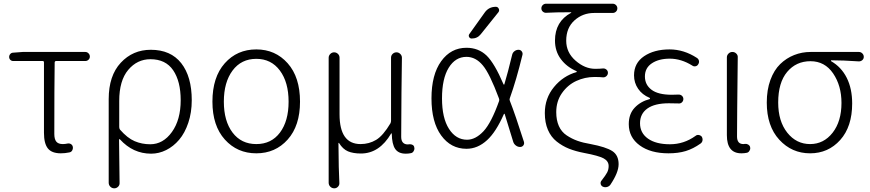

<svg xmlns="http://www.w3.org/2000/svg" viewBox="-20 -813 4685 1034"><path d="M307.6 12.7Q258.8 12.7 237.8 -13.7Q216.8 -40 216.8 -97.7V-476.6Q216.8 -484.4 210 -484.4H50.8Q42 -484.4 35.6 -490.7Q29.3 -497.1 29.3 -506.3Q29.3 -515.6 35.6 -522.5Q42 -529.3 50.8 -529.3L102.5 -533.2H439.5Q449.2 -533.2 456.5 -525.9Q463.9 -518.6 463.9 -508.3Q463.9 -498 456.5 -491.2Q449.2 -484.4 439.5 -484.4H282.2Q275.4 -484.4 274.4 -476.6Q272.5 -345.7 272.5 -91.8Q272.5 -63.5 283.2 -50.3Q293.9 -37.1 318.4 -37.1Q330.1 -37.1 343.8 -40Q353.5 -42 361.8 -37.1Q370.1 -32.2 372.1 -22.5Q374 -12.7 369.1 -3.4Q364.3 5.9 353.5 7.8Q330.1 12.7 307.6 12.7Z M565.4 170.9V-279.3Q565.4 -405.3 630.4 -475.1Q695.3 -544.9 792 -544.9Q899.4 -544.9 956.1 -472.7Q1012.7 -400.4 1012.7 -273.4Q1012.7 -207 994.1 -151.9Q975.6 -96.7 944.8 -60.5Q914.1 -24.4 875 -4.9Q835.9 14.6 793.9 14.6Q696.3 14.6 626 -62.5Q624 -64.5 622.6 -63.5Q621.1 -62.5 621.1 -60.5Q623 62.5 624 170.9Q625 183.6 616.2 192.4Q607.4 201.2 595.2 201.2Q583 201.2 574.2 192.4Q565.4 183.6 565.4 170.9ZM789.1 -36.1Q858.4 -36.1 905.8 -102.1Q953.1 -168 953.1 -273.4Q953.1 -375 912.6 -434.6Q872.1 -494.1 790 -494.1Q718.8 -494.1 670.4 -436.5Q622.1 -378.9 622.1 -269.5V-128.9Q622.1 -121.1 626 -115.2Q666 -69.3 705.1 -52.7Q744.1 -36.1 789.1 -36.1Z M1360.4 12.7Q1257.8 12.7 1190.9 -61.5Q1124 -135.7 1124 -265.6Q1124 -397.5 1190.4 -472.2Q1256.8 -546.9 1360.4 -546.9Q1462.9 -546.9 1529.3 -472.2Q1595.7 -397.5 1595.7 -265.6Q1595.7 -135.7 1529.3 -61.5Q1462.9 12.7 1360.4 12.7ZM1360.4 -37.1Q1441.4 -37.1 1487.8 -99.1Q1534.2 -161.1 1534.2 -265.6Q1534.2 -370.1 1487.3 -433.1Q1440.4 -496.1 1360.4 -496.1Q1279.3 -496.1 1232.4 -433.1Q1185.5 -370.1 1185.5 -265.6Q1185.5 -161.1 1232.4 -99.1Q1279.3 -37.1 1360.4 -37.1Z M1780.3 201.2Q1767.6 201.2 1758.8 192.4Q1750 183.6 1750 170.9V-502Q1750 -513.7 1758.8 -522.5Q1767.6 -531.2 1779.3 -531.2Q1791 -531.2 1799.8 -522.9Q1808.6 -514.6 1808.6 -502V-197.3Q1808.6 -37.1 1921.9 -37.1Q1967.8 -37.1 2005.4 -59.6Q2043 -82 2083 -149.4Q2085.9 -156.2 2085.9 -163.1V-502Q2085.9 -514.6 2094.7 -522.9Q2103.5 -531.2 2115.2 -531.2Q2127 -531.2 2135.7 -522.5Q2144.5 -513.7 2144.5 -502Q2143.6 -471.7 2142.1 -314.5Q2140.6 -157.2 2140.6 -76.2Q2140.6 -55.7 2149.9 -45.4Q2159.2 -35.2 2175.8 -35.2Q2180.7 -35.2 2184.6 -36.1Q2194.3 -37.1 2202.1 -32.7Q2210 -28.3 2210.9 -19.5Q2211.9 -16.6 2211.9 -13.7Q2211.9 -5.9 2208 0Q2203.1 9.8 2193.4 11.7Q2180.7 14.6 2165 14.6Q2126 14.6 2108.4 -10.7Q2090.8 -36.1 2089.8 -93.8Q2089.8 -94.7 2088.4 -94.7Q2086.9 -94.7 2086.9 -94.7Q2023.4 13.7 1923.8 13.7Q1881.8 13.7 1854 2Q1826.2 -9.8 1805.7 -43Q1805.7 -43.9 1804.2 -43.5Q1802.7 -43 1802.7 -42Q1803.7 106.4 1807.6 171.9Q1808.6 183.6 1800.3 192.4Q1792 201.2 1780.3 201.2Z M2668 -269.5Q2669.9 -276.4 2667 -283.2Q2617.2 -417 2580.1 -460.9Q2542 -506.8 2492.2 -506.8Q2432.6 -506.8 2396.5 -448.2Q2360.4 -389.6 2360.4 -283.2Q2360.4 -177.7 2397.9 -119.1Q2435.5 -60.5 2495.1 -60.5Q2541 -60.5 2584 -106.4Q2626 -151.4 2668 -269.5ZM2590.8 -746.1Q2612.3 -776.4 2650.4 -776.4Q2661.1 -776.4 2666 -766.1Q2670.9 -755.9 2664.1 -747.1L2569.3 -628.9Q2550.8 -605.5 2520.5 -605.5Q2510.7 -605.5 2506.3 -613.8Q2502 -622.1 2507.8 -629.9ZM2738.3 -518.6Q2741.2 -530.3 2751 -537.6Q2760.7 -544.9 2772.5 -544.9Q2783.2 -544.9 2789.6 -536.6Q2795.9 -528.3 2793.9 -518.6Q2760.7 -381.8 2725.6 -284.2Q2722.7 -277.3 2725.6 -270.5Q2754.9 -196.3 2801.8 -48.8Q2802.7 -44.9 2802.7 -42Q2802.7 -36.1 2798.8 -30.3Q2792 -21.5 2781.2 -21.5Q2768.6 -21.5 2758.3 -29.3Q2748 -37.1 2744.1 -48.8Q2713.9 -148.4 2698.2 -198.2Q2698.2 -200.2 2696.3 -200.2Q2694.3 -200.2 2693.4 -198.2Q2651.4 -102.5 2603.5 -58.6Q2552.7 -11.7 2492.2 -11.7Q2408.2 -11.7 2356 -83.5Q2303.7 -155.3 2303.7 -283.2Q2303.7 -411.1 2356 -483.4Q2408.2 -555.7 2492.2 -555.7Q2556.6 -555.7 2600.6 -513.7Q2643.6 -471.7 2691.4 -359.4Q2692.4 -357.4 2694.3 -357.4Q2696.3 -357.4 2696.3 -359.4Q2714.8 -420.9 2738.3 -518.6Z M3266.6 182.6Q3259.8 191.4 3248 194.3Q3244.1 195.3 3240.2 195.3Q3233.4 195.3 3226.6 192.4Q3216.8 187.5 3214.8 177.2Q3212.9 167 3219.7 159.2Q3241.2 131.8 3249.5 116.2Q3257.8 100.6 3257.8 81.1Q3257.8 54.7 3231 40Q3204.1 25.4 3126 10.7Q3080.1 2 3044.4 -12.2Q3008.8 -26.4 2978 -50.8Q2947.3 -75.2 2930.7 -113.8Q2914.1 -152.3 2914.1 -204.1Q2914.1 -284.2 2963.4 -344.2Q3012.7 -404.3 3085 -424.8Q3085.9 -424.8 3085.9 -426.8Q3085.9 -428.7 3085 -429.7Q3032.2 -452.1 3000.5 -494.6Q2968.8 -537.1 2968.8 -594.7Q2968.8 -697.3 3055.7 -744.1Q3056.6 -744.1 3056.6 -745.6Q3056.6 -747.1 3054.7 -747.1Q2972.7 -747.1 2919.9 -744.1Q2910.2 -744.1 2902.8 -751Q2895.5 -757.8 2895.5 -768.1Q2895.5 -778.3 2902.8 -785.6Q2910.2 -793 2920.9 -793H3279.3Q3290 -793 3297.4 -785.6Q3304.7 -778.3 3304.7 -768.1Q3304.7 -757.8 3297.4 -750.5Q3290 -743.2 3279.3 -743.2H3179.7Q3118.2 -743.2 3073.7 -703.1Q3029.3 -663.1 3029.3 -593.8Q3029.3 -530.3 3079.6 -486.3Q3129.9 -442.4 3185.5 -442.4Q3210 -442.4 3226.6 -444.3Q3237.3 -445.3 3245.6 -438.5Q3253.9 -431.6 3253.9 -420.9Q3253.9 -410.2 3245.6 -402.8Q3237.3 -395.5 3226.6 -396.5Q3211.9 -398.4 3181.6 -398.4Q3129.9 -398.4 3083.5 -377Q3037.1 -355.5 3006.3 -311.5Q2975.6 -267.6 2975.6 -209Q2975.6 -166 2989.7 -134.3Q3003.9 -102.5 3031.7 -84Q3059.6 -65.4 3089.8 -54.7Q3120.1 -43.9 3161.1 -37.1Q3243.2 -21.5 3277.3 0.5Q3311.5 22.5 3311.5 71.3Q3311.5 116.2 3266.6 182.6Z M3580.1 12.7Q3483.4 12.7 3424.8 -30.3Q3366.2 -73.2 3366.2 -144.5Q3366.2 -199.2 3397.9 -232.9Q3429.7 -266.6 3478.5 -279.3Q3480.5 -280.3 3480.5 -282.7Q3480.5 -285.2 3478.5 -286.1Q3438.5 -302.7 3416.5 -335Q3394.5 -367.2 3394.5 -407.2Q3394.5 -473.6 3448.7 -510.3Q3502.9 -546.9 3585.9 -546.9Q3663.1 -546.9 3733.4 -501Q3742.2 -495.1 3744.1 -485.4Q3746.1 -475.6 3740.2 -466.8Q3735.4 -458 3725.6 -456.1Q3715.8 -454.1 3708 -460Q3648.4 -497.1 3586.9 -497.1Q3528.3 -497.1 3490.7 -472.2Q3453.1 -447.3 3453.1 -401.4Q3453.1 -356.4 3488.8 -329.6Q3524.4 -302.7 3597.7 -302.7Q3621.1 -302.7 3634.8 -303.7Q3645.5 -303.7 3652.8 -296.9Q3660.2 -290 3660.2 -279.8Q3660.2 -269.5 3652.8 -262.2Q3645.5 -254.9 3634.8 -255.9Q3606.4 -256.8 3582 -256.8Q3505.9 -256.8 3466.3 -228.5Q3426.8 -200.2 3426.8 -149.4Q3426.8 -96.7 3469.7 -66.4Q3512.7 -36.1 3587.9 -36.1Q3663.1 -36.1 3725.6 -81.1Q3733.4 -87.9 3743.7 -85.9Q3753.9 -84 3759.8 -76.2Q3763.7 -69.3 3763.7 -61.5Q3763.7 -47.9 3752.9 -40Q3712.9 -11.7 3672.9 0.5Q3632.8 12.7 3580.1 12.7Z M3972.7 12.7Q3894.5 12.7 3894.5 -85V-503.9Q3894.5 -515.6 3903.3 -524.4Q3912.1 -533.2 3924.3 -533.2Q3936.5 -533.2 3945.3 -524.4Q3954.1 -515.6 3953.1 -503.9Q3949.2 -168 3949.2 -78.1Q3949.2 -37.1 3983.4 -37.1Q3987.3 -37.1 3992.2 -38.1Q4002 -39.1 4009.8 -34.2Q4017.6 -29.3 4019.5 -21.5Q4020.5 -17.6 4020.5 -14.6Q4020.5 -7.8 4016.6 -2Q4011.7 7.8 4002 9.8Q3988.3 12.7 3972.7 12.7Z M4342.8 12.7Q4244.1 12.7 4176.8 -60.5Q4109.4 -133.8 4109.4 -260.7Q4109.4 -329.1 4128.9 -382.3Q4148.4 -435.5 4181.6 -467.8Q4214.8 -500 4256.8 -516.6Q4298.8 -533.2 4345.7 -533.2H4605.5Q4616.2 -533.2 4624 -525.4Q4631.8 -517.6 4631.8 -506.8Q4631.8 -496.1 4624 -489.3Q4616.2 -482.4 4605.5 -482.4Q4519.5 -488.3 4457 -488.3Q4455.1 -488.3 4455.1 -486.3Q4455.1 -484.4 4456.1 -483.4Q4510.7 -452.1 4540 -394Q4569.3 -335.9 4569.3 -255.9Q4569.3 -130.9 4504.9 -59.1Q4440.4 12.7 4342.8 12.7ZM4342.8 -37.1Q4416 -37.1 4463.9 -98.1Q4511.7 -159.2 4511.7 -258.8Q4511.7 -351.6 4466.8 -417.5Q4421.9 -483.4 4344.7 -483.4Q4267.6 -483.4 4219.2 -425.8Q4170.9 -368.2 4170.9 -260.7Q4170.9 -160.2 4219.7 -98.6Q4268.6 -37.1 4342.8 -37.1Z"/></svg>

Font: Gen Jyuu Gothic P Light
Style: Regular
Weight: 200
Designer: [Source Han Sans]
Ryoko NISHIZUKA  (kana & ideographs); Paul D. Hunt (Latin, Greek & Cyrillic); Wenlong ZHANG  (bopomofo
Version: Version 1.002.20150607